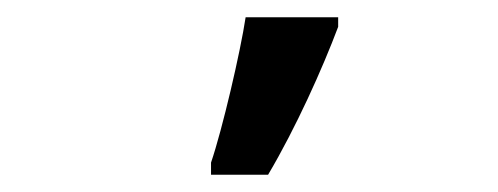

<svg xmlns="http://www.w3.org/2000/svg" viewBox="-20 -808 576 222"><path d="M224 -606H290C322 -660 353 -729 371 -777V-788H264C258 -748 237 -658 224 -620Z"/></svg>

Font: Noto Sans UI SemiCondensed Medium
Style: Regular
Weight: 500
Width: 4
Designer: Monotype Design Team
Foundry: Monotype Imaging Inc.
Version: Version 1.901